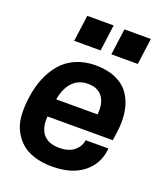

<svg xmlns="http://www.w3.org/2000/svg" viewBox="-142 -860 836 970"><g transform="rotate(20 276.5 -375.0)"><path d="M300.8 -763.2 282.2 -622.1H140.1L159.2 -763.2ZM501 -763.2 481.9 -622.1H339.8L358.9 -763.2ZM495.1 -216.8H144Q139.2 -153.3 167.5 -120.6Q195.8 -87.9 252.9 -87.9Q304.7 -87.9 333.5 -112.1Q362.3 -136.2 366.2 -169.9H488.8L487.8 -161.1Q479 -84 417.7 -35.4Q356.4 13.2 250 13.2Q196.8 13.2 154.5 -0.5Q112.3 -14.2 85.2 -38.3Q58.1 -62.5 40.8 -96.2Q23.4 -129.9 19.8 -169.9Q16.1 -210 21 -254.9L23.9 -276.9Q31.7 -334 51 -381.1Q70.3 -428.2 101.6 -465.1Q132.8 -502 179.9 -522.5Q227.1 -543 286.1 -543Q348.1 -543 394 -522.7Q439.9 -502.4 465.8 -465.6Q491.7 -428.7 501 -378.4Q510.3 -328.1 502 -267.1ZM280.8 -441.9Q231 -441.9 198.7 -408.4Q166.5 -375 155.8 -313H377.9Q384.8 -373 359.4 -407.5Q334 -441.9 280.8 -441.9Z"/></g></svg>

Font: Cooper Hewitt
Style: Semibold Italic
Weight: 710
Designer: Village Type and Design LLC
Foundry: Cooper Hewitt Smithsonian Design Museum
Version: 1.000